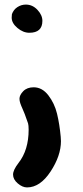

<svg xmlns="http://www.w3.org/2000/svg" viewBox="-20 -682 362 838"><path d="M31 -605Q31 -607 31.5 -613Q32 -619 32 -620Q39 -640 56 -651Q73 -662 93 -662Q122 -662 143.5 -639Q165 -616 165 -591Q165 -539 108 -539Q81 -539 56 -560Q31 -581 31 -605ZM127 -301Q164 -301 191 -266Q218 -231 229 -185.5Q240 -140 245 -85Q245 -81 245.5 -75Q246 -69 246 -66Q246 -2 200.5 67Q155 136 98 136Q78 136 57.5 118.5Q37 101 37 80Q37 60 61 29Q105 -27 105 -116Q105 -135 102.5 -143.5Q100 -152 88 -184Q86 -190 79 -205.5Q72 -221 68.5 -231.5Q65 -242 65 -251Q65 -267 81.5 -284Q98 -301 127 -301Z"/></svg>

Font: Because We Learn
Style: Regular
Weight: 400
Designer: Liz Wetzel, Aaron Williamson, Russ McMullin
Foundry: Red Hat
Version: Version 1.000